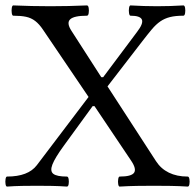

<svg xmlns="http://www.w3.org/2000/svg" viewBox="-40 -686 720 709"><path d="M-14 3Q-18 3 -19.5 -6Q-21 -15 -19.5 -24.5Q-18 -34 -14 -34Q25 -34 52.5 -44.5Q80 -55 96 -76L287 -328L119 -576Q105 -597 90 -608.5Q75 -620 56 -624Q37 -628 9 -628Q5 -628 3.5 -637.5Q2 -647 3.5 -656.5Q5 -666 9 -666Q78 -663 146 -663Q214 -663 281 -666Q286 -666 287.5 -656.5Q289 -647 287.5 -637.5Q286 -628 281 -628Q233 -628 219 -614.5Q205 -601 224 -572L334 -401H341L466 -568Q490 -599 484 -613.5Q478 -628 442 -628Q438 -628 436.5 -637.5Q435 -647 436.5 -656.5Q438 -666 442 -666Q492 -663 540 -663Q589 -663 637 -666Q642 -666 643.5 -656.5Q645 -647 643.5 -637.5Q642 -628 637 -628Q608 -628 588 -623Q568 -618 552 -607Q536 -596 520.5 -577.5Q505 -559 485 -533L357 -367L536 -91Q554 -63 583.5 -48.5Q613 -34 653 -34Q658 -34 659.5 -24.5Q661 -15 659.5 -6Q658 3 653 3Q622 1 590.5 0.5Q559 0 528 0Q497 0 465.5 0.5Q434 1 402 3Q398 3 396.5 -6Q395 -15 396.5 -24.5Q398 -34 402 -34Q445 -34 455 -48Q465 -62 444 -93L309 -294H302L195 -147Q163 -103 153.5 -78.5Q144 -54 157 -44Q170 -34 207 -34Q212 -34 213.5 -24.5Q215 -15 213.5 -6Q212 3 207 3Q179 1 151.5 0.5Q124 0 97 0Q69 0 41.5 0.5Q14 1 -14 3Z"/></svg>

Font: Junicode VF
Style: Regular
Weight: 400
Designer: Peter S. Baker
Version: Version 2.213